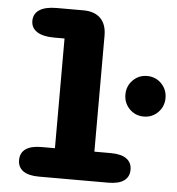

<svg xmlns="http://www.w3.org/2000/svg" viewBox="-54 -812 797 863"><g transform="rotate(5 345.0 -381.0)"><path d="M599 -310Q561 -310 534.8 -336.5Q508.5 -363 508.5 -401.5Q508.5 -440 534.8 -466.5Q561 -493 599 -493Q637 -493 663.2 -466.5Q689.5 -440 689.5 -401.5Q689.5 -363 663.2 -336.5Q637 -310 599 -310ZM153.5 0Q106 0 82 -17.2Q58 -34.5 58 -66.5Q58 -99 82 -116.2Q106 -133.5 153.5 -133.5H214V-628.5H167.5Q116.5 -628.5 89.8 -645.8Q63 -663 63 -695Q63 -727.5 89.8 -744.8Q116.5 -762 167.5 -762H287Q338 -762 365 -735Q392 -708 392 -657V-133.5H465.5Q513 -133.5 537 -116.2Q561 -99 561 -66.5Q561 -34.5 537 -17.2Q513 0 465.5 0Z"/></g></svg>

Font: Sono Monospace ExtraBold
Style: Regular
Weight: 800
Version: Version 2.112